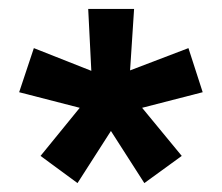

<svg xmlns="http://www.w3.org/2000/svg" viewBox="-20 -747 499 431"><path d="M154 -336 71 -397 159 -505 23 -540 56 -639 185 -588 178 -727H281L272 -589L403 -639L435 -540L299 -505L388 -397L304 -336L229 -453Z"/></svg>

Font: Muli ExtraBold
Style: Regular
Weight: 800
Designer: Vernon Adams
Foundry: Vernon Adams
Version: Version 2.000